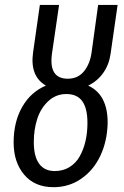

<svg xmlns="http://www.w3.org/2000/svg" viewBox="-20 -758 512 790"><path d="M435.1 -537.1Q428.7 -491.7 404.8 -458Q380.9 -424.3 342.8 -405.8Q424.3 -368.2 422.9 -250Q420.9 -176.8 393.1 -117.4Q365.2 -58.1 314.7 -22.9Q264.2 12.2 200.2 12.2Q123 12.2 79.6 -39.1Q36.1 -90.3 36.1 -171.9Q36.1 -256.3 71.3 -317.9Q106.4 -379.4 168.9 -405.8Q102.1 -444.3 116.2 -543L144 -737.8H223.1L193.8 -537.1Q179.7 -434.1 258.8 -434.1Q300.8 -434.1 325.7 -464.8Q350.6 -495.6 356.9 -543L383.8 -737.8H463.9ZM205.1 -54.2Q239.3 -54.2 265.6 -70.3Q292 -86.4 307.9 -114.5Q323.7 -142.6 331.8 -177.5Q339.8 -212.4 339.8 -252Q339.8 -312 318.6 -341.6Q297.4 -371.1 252.9 -371.1Q210.4 -371.1 179.2 -342.3Q147.9 -313.5 133.5 -269.5Q119.1 -225.6 119.1 -172.9Q119.1 -114.3 141.1 -84.2Q163.1 -54.2 205.1 -54.2Z"/></svg>

Font: Fira Sans Compressed Book
Style: Italic
Weight: 350
Width: 3
Italic angle: -8°
Designer: Carrois Corporate & Edenspiekermann AG
Foundry: Carrois Corporate GbR & Edenspiekermann AG
Version: Version 4.203;PS 004.203;hotconv 1.0.88;makeotf.lib2.5.64775